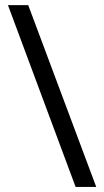

<svg xmlns="http://www.w3.org/2000/svg" viewBox="-20 -734 407 754"><path d="M90.8 -713.9 357.9 0H276.9L11.2 -713.9Z"/></svg>

Font: OpenSans
Style: Regular
Weight: 400
Foundry: Ascender Corporation
Version: Version 1.10